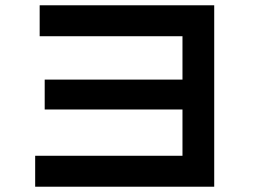

<svg xmlns="http://www.w3.org/2000/svg" viewBox="-20 -653 960 726"><path d="M790 -633V53H113V-64H670V-239H149V-352H670V-516H130V-633Z"/></svg>

Font: LINE Seed Sans KR Bold
Style: Regular
Weight: 700
Designer: LINE BX Design & Sandoll Inc & Dalton Maag Ltd
Foundry: Sandoll Inc.
Version: Version 1.000